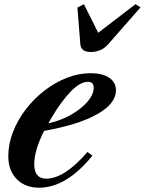

<svg xmlns="http://www.w3.org/2000/svg" viewBox="-20 -883 689 914"><path d="M166.5 10.5Q100 10.5 59.8 -30.2Q19.5 -71 19.5 -139.5Q19.5 -197 41.5 -254Q63.5 -311 102 -361.5Q140.5 -412 190.8 -451Q241 -490 297.5 -512.2Q354 -534.5 412 -534.5Q468 -534.5 500 -512.8Q532 -491 532 -453Q532 -390 442.8 -339.5Q353.5 -289 190 -260Q143 -167 143 -102Q143 -32.5 200 -32.5Q286.5 -32.5 396.5 -159.5L420 -142Q295.5 10.5 166.5 10.5ZM210 -296Q266.5 -308 315.8 -335.5Q365 -363 395.5 -397.8Q426 -432.5 426 -465.5Q426 -493.5 399 -493.5Q361 -493.5 316.2 -446.8Q271.5 -400 229.5 -329.5ZM412.5 -635.5Q365.5 -635.5 362.5 -672L348.5 -847L379.5 -863L447.5 -727L625 -863L649 -848L495 -672.5Q478 -653 457 -644.2Q436 -635.5 412.5 -635.5Z"/></svg>

Font: Libre Caslon Text SemiBold Italic
Style: Regular
Weight: 600
Italic angle: -22.583°
Designer: Pablo Impallari, Rodrigo Fuenzalida, Katja Schimmel
Foundry: Pablo Impallari, Rodrigo Fuenzalida
Version: Version 2.000